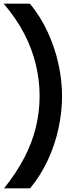

<svg xmlns="http://www.w3.org/2000/svg" viewBox="-58 -832 416 1052"><path d="M107 200H-36Q31 117 74.5 33.5Q118 -50 138.5 -134.5Q159 -219 159 -305Q159 -391 139 -476Q119 -561 76 -645Q33 -729 -38 -812H106Q165 -740 204 -655Q243 -570 262.5 -480.5Q282 -391 282 -305Q282 -221 263 -131Q244 -41 205 43.5Q166 128 107 200Z"/></svg>

Font: Onest SemiBold
Style: Regular
Weight: 600
Designer: Dmitri Voloshin, Andrey Kudryavtsev
Foundry: Dmitri Voloshin, Andrey Kudryavtsev
Version: Version 1.000;gftools[0.9.33]